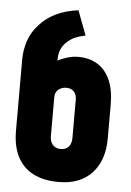

<svg xmlns="http://www.w3.org/2000/svg" viewBox="-52 -739 540 790"><g transform="rotate(5 218.0 -344.5)"><path d="M256 -509Q239 -509 224 -505.5Q209 -502 196 -497Q183 -492 172 -486V-492Q172 -514 179 -531Q186 -548 199 -561Q215 -577 234 -585.5Q253 -594 278 -599L240 -700Q185 -693 145.5 -673Q106 -653 81 -624Q52 -593 39.5 -555Q27 -517 27 -480V-185Q27 -121 49 -77.5Q71 -34 114 -11.5Q157 11 220 11Q308 11 357 -41.5Q406 -94 406 -185V-324Q406 -386 387.5 -427Q369 -468 335.5 -488.5Q302 -509 256 -509ZM217 -378Q231 -378 241 -372.5Q251 -367 256 -356.5Q261 -346 261 -330V-175Q261 -160 256 -148.5Q251 -137 241 -131Q231 -125 216 -125Q203 -125 193 -131Q183 -137 177.5 -148Q172 -159 172 -175V-336Q172 -347 176.5 -355.5Q181 -364 187.5 -368.5Q194 -373 202 -375.5Q210 -378 217 -378Z"/></g></svg>

Font: Advent Pro ExtraBold
Style: Regular
Weight: 800
Designer: VivaRado, Andreas Kalpakidis
Foundry: VivaRado, Andreas Kalpakidis
Version: Version 3.000